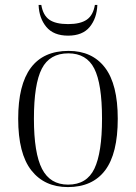

<svg xmlns="http://www.w3.org/2000/svg" viewBox="-20 -751 553 781"><path d="M256 10Q161 10 107.5 -58Q54 -126 54 -268Q54 -544 259 -544Q355 -544 407 -476Q459 -408 459 -268Q459 -126 407.5 -58Q356 10 256 10ZM257 0Q333 0 364 -65Q395 -130 395 -268Q395 -410 363.5 -472Q332 -534 258 -534Q182 -534 150 -471.5Q118 -409 118 -268Q118 -128 151 -64Q184 0 257 0ZM257 -606Q198 -606 168.5 -641.5Q139 -677 137 -731H148Q155 -689 180.5 -671Q206 -653 257 -653Q307 -653 333 -671Q359 -689 366 -731H376Q374 -677 345 -641.5Q316 -606 257 -606Z"/></svg>

Font: Noto Serif Display SemiCondensed Light
Style: Regular
Weight: 300
Width: 4
Designer: Monotype Design Team
Foundry: Monotype Imaging Inc.
Version: Version 2.009